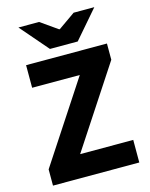

<svg xmlns="http://www.w3.org/2000/svg" viewBox="-126 -935 793 1015"><g transform="rotate(-15 270.5 -427.5)"><path d="M35.5 0V-88.9L323.7 -528.2H62.9V-651.8H505.4V-562.9L217.2 -123.6H507.8V0ZM207 -702.1 75.3 -854.7H188.4L280.9 -789.8H284.9L377.5 -854.7H490.6L358.9 -702.1Z"/></g></svg>

Font: SourceSans3VF
Style: Regular
Weight: 200
Designer: Paul D. Hunt
Foundry: Adobe
Version: Version 3.052;hotconv 1.1.0;makeotfexe 2.6.0